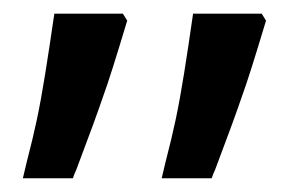

<svg xmlns="http://www.w3.org/2000/svg" viewBox="-20 -651 449 283"><path d="M224.1 -412.6Q232.9 -446.3 238.8 -474.1Q245.1 -503.9 251.2 -542Q257.3 -580.1 264.6 -630.9H365.7L372.1 -620.6Q346.7 -536.1 337.4 -511.2Q325.2 -475.1 296.9 -400.4Q294.4 -395.5 292 -388.2H218.3ZM19.5 -412.6Q28.3 -446.3 34.2 -474.1Q40.5 -503.9 46.6 -542Q52.7 -580.1 60.1 -630.9H161.1L167.5 -620.6Q142.1 -536.1 132.8 -511.2Q120.6 -475.1 92.3 -400.4Q89.8 -395.5 87.4 -388.2H13.7Z"/></svg>

Font: Viking Open Sans Light
Style: Bold
Weight: 600
Foundry: Ascender Corporation
Version: Version 2.001